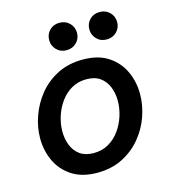

<svg xmlns="http://www.w3.org/2000/svg" viewBox="-111 -832 831 933"><g transform="rotate(-15 304.0 -366.0)"><path d="M476 -604Q445 -604 425.5 -624.5Q406 -645 406 -673Q406 -702 425.5 -722Q445 -742 476 -742Q506 -742 526 -722Q546 -702 546 -673Q546 -644 526 -624Q506 -604 476 -604ZM274 -604Q243 -604 223.5 -624.5Q204 -645 204 -673Q204 -702 223.5 -722Q243 -742 274 -742Q304 -742 324 -722Q344 -702 344 -673Q344 -644 324 -624Q304 -604 274 -604ZM265 10Q188 10 137.5 -23Q87 -56 62.5 -109Q38 -162 38 -223Q38 -279 58 -335Q78 -391 116 -437.5Q154 -484 209.5 -512Q265 -540 336 -540Q414 -540 464 -507Q514 -474 538.5 -421Q563 -368 563 -307Q563 -251 543.5 -195Q524 -139 485.5 -92.5Q447 -46 391.5 -18Q336 10 265 10ZM272 -87Q314 -87 347 -106Q380 -125 403 -157Q426 -189 438 -227Q450 -265 450 -303Q450 -341 437 -373Q424 -405 397.5 -424Q371 -443 329 -443Q287 -443 254 -424Q221 -405 198 -373Q175 -341 163 -303Q151 -265 151 -227Q151 -189 164 -157Q177 -125 203.5 -106Q230 -87 272 -87Z"/></g></svg>

Font: Be Vietnam Pro Medium
Style: Italic
Weight: 500
Italic angle: -12°
Designer: Lam Bao, Tony Le, Vietanh Nguyen
Foundry: Yellow Type Foundry
Version: Version 1.002; ttfautohint (v1.8.3)